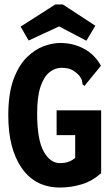

<svg xmlns="http://www.w3.org/2000/svg" viewBox="-20 -826 490 858"><path d="M248 12Q138 12 77.5 -74.5Q17 -161 17 -310Q17 -408 40.5 -471.5Q64 -535 100.5 -570.5Q137 -606 176.5 -620Q216 -634 249 -634Q307 -634 355.5 -608Q404 -582 431 -532L363 -449L358 -442L349 -449Q348 -456 346.5 -464.5Q345 -473 335 -487Q323 -501 305 -512Q287 -523 255 -523Q226 -523 201 -503Q176 -483 161 -438.5Q146 -394 146 -319Q146 -202 175 -149.5Q204 -97 248 -97Q268 -97 283.5 -102Q299 -107 316 -120V-222H233V-333H432V-52Q391 -16 344 -2Q297 12 248 12ZM108 -645 72 -707 227 -806H261L406 -711L366 -644L244 -708Z"/></svg>

Font: Inconsolata SemiCondensed Black
Style: Regular
Weight: 900
Width: 4
Monospace: yes
Designer: Raph Levien, Cyreal, Brenton Simpson
Foundry: Raph Levien, Cyreal, Google
Version: Version 3.001; ttfautohint (v1.8.2.53-6de2)